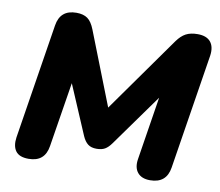

<svg xmlns="http://www.w3.org/2000/svg" viewBox="-79 -808 1042 911"><g transform="rotate(10 442.0 -353.0)"><path d="M114 8Q69 8 51.5 -16Q34 -40 40 -82L128 -637Q140 -714 218 -714Q252 -714 272 -699.5Q292 -685 306 -649L444 -297L703 -662Q723 -690 745.5 -702Q768 -714 802 -714Q845 -714 864.5 -690.5Q884 -667 878 -624L790 -69Q778 8 699 8Q658 8 638.5 -16Q619 -40 626 -82L674 -385L494 -134Q479 -113 463.5 -104Q448 -95 423 -95Q397 -95 381.5 -107Q366 -119 355 -144L254 -381L204 -69Q192 8 114 8Z"/></g></svg>

Font: Nunito Black
Style: Italic
Weight: 900
Italic angle: -9°
Designer: Vernon Adams
Foundry: Vernon Adams
Version: Version 3.601; ttfautohint (v1.8.2.53-6de2)